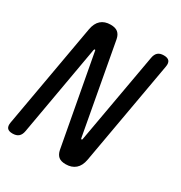

<svg xmlns="http://www.w3.org/2000/svg" viewBox="-175 -867 949 1004"><g transform="rotate(30 300.0 -365.0)"><path d="M117 -662Q124 -701 146 -720.5Q168 -740 204 -740Q233 -740 248 -727.5Q263 -715 268 -690L367 -150Q368 -147 368.5 -145.5Q369 -144 371 -144Q373 -144 374.5 -145.5Q376 -147 376 -150L473 -695Q477 -718 489.5 -729Q502 -740 525 -740Q548 -740 557.5 -729Q567 -718 563 -695L452 -68Q445 -29 422.5 -9.5Q400 10 364 10Q335 10 320.5 -2.5Q306 -15 301 -40L201 -580Q201 -583 200 -584.5Q199 -586 197 -586Q195 -586 194 -584.5Q193 -583 192 -580L96 -35Q92 -12 79 -1Q66 10 43 10Q20 10 11 -1Q2 -12 6 -35Z"/></g></svg>

Font: Maple Mono
Style: Italic
Weight: 400
Italic angle: -10°
Monospace: yes
Designer: subframe7536
Version: Version 7.300